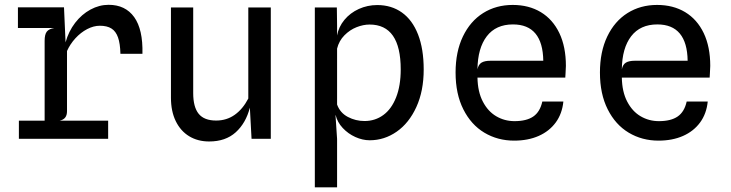

<svg xmlns="http://www.w3.org/2000/svg" viewBox="-20 -577 3040 798"><path d="M572 -353.5H480.5Q479.5 -396 470.5 -421.5Q461.5 -447 443.2 -458.5Q425 -470 395 -470Q369 -470 342.2 -456Q315.5 -442 293.5 -418Q271.5 -394 258.5 -365V-115Q258.5 -98.5 251.2 -88.8Q244 -79 228 -75.5H429.5V0H58.5V-75.5H165.5V-407.5Q165.5 -434 174.5 -445.5Q183.5 -457 205 -460.5H54.5V-546.5H246L252.5 -401Q265 -446.5 292.2 -482Q319.5 -517.5 356 -537.2Q392.5 -557 431.5 -557Q501 -557 537.8 -505.8Q574.5 -454.5 572 -353.5Z M1012 -546H1105.5V0H1025.5L1018.5 -129.5Q1002 -65.5 959.8 -27.2Q917.5 11 849.5 11Q802 11 766.2 -10.8Q730.5 -32.5 710.5 -73.5Q690.5 -114.5 690.5 -171V-546H783V-190Q783 -132 805.8 -104Q828.5 -76 878.5 -76Q922 -76 955.5 -99.8Q989 -123.5 1012 -167.5Z M1741 -288Q1741 -199 1710.5 -132.2Q1680 -65.5 1628.8 -29.8Q1577.5 6 1516.5 6Q1487 6 1457 -7.5Q1427 -21 1404.5 -45Q1382 -69 1375 -99L1374.5 -97L1381 0.5V201.5H1288.5V-546H1380L1381 -472V-429.5Q1387.5 -465.5 1411.5 -494.5Q1435.5 -523.5 1471.5 -539.8Q1507.5 -556 1548 -556Q1607 -556 1650.5 -525Q1694 -494 1717.5 -433.8Q1741 -373.5 1741 -288ZM1645.5 -288.5Q1645.5 -475 1516 -475Q1490 -475 1462 -464Q1434 -453 1411.5 -430.2Q1389 -407.5 1381 -375V-142.5Q1393.5 -108 1425.8 -91Q1458 -74 1495 -74Q1539 -74 1573 -98.8Q1607 -123.5 1626.2 -172Q1645.5 -220.5 1645.5 -288.5Z M1873.5 -275.5Q1873.5 -362 1904 -425.5Q1934.5 -489 1988.2 -522.8Q2042 -556.5 2111 -556.5Q2178 -556.5 2227.8 -526.5Q2277.5 -496.5 2304.8 -439.5Q2332 -382.5 2332 -303Q2332 -297 2330.5 -271.5Q2329.5 -259.5 2329.5 -254.5H1964.5Q1965.5 -195.5 1986.8 -154.8Q2008 -114 2042.5 -93.8Q2077 -73.5 2118.5 -73.5Q2168.5 -73.5 2196.5 -92.8Q2224.5 -112 2234 -155H2321.5Q2316.5 -104.5 2289.8 -68Q2263 -31.5 2218.8 -12Q2174.5 7.5 2117 7.5Q2048.5 7.5 1993.2 -25.5Q1938 -58.5 1905.8 -122.5Q1873.5 -186.5 1873.5 -275.5ZM2018.5 -324.5H2238Q2237 -399.5 2205.5 -437.5Q2174 -475.5 2112 -475.5Q2041 -475.5 2003.2 -426.2Q1965.5 -377 1964.5 -289Q1968.5 -309 1981.5 -316.8Q1994.5 -324.5 2018.5 -324.5Z M2473.5 -275.5Q2473.5 -362 2504 -425.5Q2534.5 -489 2588.2 -522.8Q2642 -556.5 2711 -556.5Q2778 -556.5 2827.8 -526.5Q2877.5 -496.5 2904.8 -439.5Q2932 -382.5 2932 -303Q2932 -297 2930.5 -271.5Q2929.5 -259.5 2929.5 -254.5H2564.5Q2565.5 -195.5 2586.8 -154.8Q2608 -114 2642.5 -93.8Q2677 -73.5 2718.5 -73.5Q2768.5 -73.5 2796.5 -92.8Q2824.5 -112 2834 -155H2921.5Q2916.5 -104.5 2889.8 -68Q2863 -31.5 2818.8 -12Q2774.5 7.5 2717 7.5Q2648.5 7.5 2593.2 -25.5Q2538 -58.5 2505.8 -122.5Q2473.5 -186.5 2473.5 -275.5ZM2618.5 -324.5H2838Q2837 -399.5 2805.5 -437.5Q2774 -475.5 2712 -475.5Q2641 -475.5 2603.2 -426.2Q2565.5 -377 2564.5 -289Q2568.5 -309 2581.5 -316.8Q2594.5 -324.5 2618.5 -324.5Z"/></svg>

Font: SplineSansMono30
Style: Regular
Weight: 400
Designer: Eben Sorkin, Mirko Velimirovic
Foundry: Sorkin Type
Version: Version 1.000